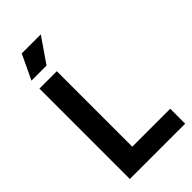

<svg xmlns="http://www.w3.org/2000/svg" viewBox="-261 -922 991 991"><g transform="rotate(-45 234.5 -426.5)"><path d="M55 0V-660H182V0ZM84 0V-109H459V0ZM165 -718H55L119 -853H258Z"/></g></svg>

Font: Bricolage Grotesque 72pt SemiBold
Style: Regular
Weight: 600
Version: Version 1.001;gftools[0.9.33.dev8+g029e19f]